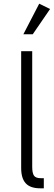

<svg xmlns="http://www.w3.org/2000/svg" viewBox="-20 -1018 296 1043"><path d="M95 -105V-740H155V-112Q155 -78 164.5 -64Q174 -50 202 -50H218V5H199Q145 5 120 -22Q95 -49 95 -105ZM158 -832H107L193 -998L252 -969Z"/></svg>

Font: Inria Sans Light
Style: Regular
Weight: 300
Designer: Black Foundry Team
Foundry: Black Foundry
Version: Version 1.2; ttfautohint (v1.8.3)